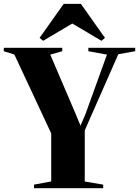

<svg xmlns="http://www.w3.org/2000/svg" viewBox="-39 -996 736 1016"><path d="M232 -36V-290L37 -707.5L-19 -725V-743H290.5V-725L227 -707L362 -391.5L387 -331L413 -391.5L527 -707L428.5 -725V-743H676.5V-725L587 -709L409.5 -306V-35.5L507 -19V0H141V-19ZM189 -780 170.5 -795.5 298 -975.5H389L516.5 -795.5L498 -780L343.5 -871.5Z"/></svg>

Font: Merriweather 144pt ExtraBold
Style: Regular
Weight: 800
Version: Version 2.100